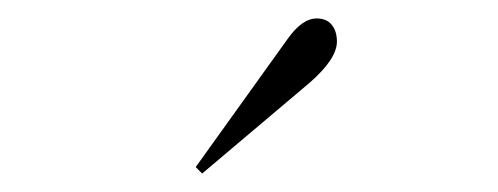

<svg xmlns="http://www.w3.org/2000/svg" viewBox="-20 -774 540 208"><path d="M199 -586 192 -593 291 -731Q307 -754 323 -754Q334 -754 339.5 -747Q345 -740 345 -729Q345 -710 315 -684Z"/></svg>

Font: Display Extralight
Style: Regular
Weight: 200
Designer: Latin by Veronika Burian and Jose Scaglione. Greek by Irene Vlachou. Cyrillic by Vera Evstafieva.
Foundry: TypeTogether
Version: Version 3.002